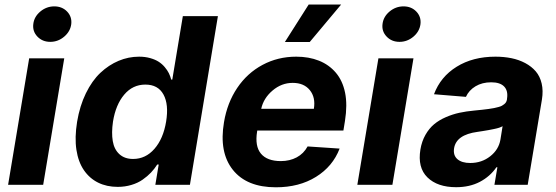

<svg xmlns="http://www.w3.org/2000/svg" viewBox="-20 -797 2398 828"><path d="M14.9 0 105.8 -545.5H257.1L166.2 0ZM123.6 -693.2Q127.1 -724.8 153.8 -747.2Q180.4 -769.5 214.1 -769.5Q247.9 -769.5 269.4 -747.2Q290.8 -724.8 287.3 -693.2Q283.4 -661.6 256.9 -639Q230.5 -616.5 196.7 -616.5Q163 -616.5 141.3 -639.2Q119.7 -661.9 123.6 -693.2Z M487.6 8.9Q440.3 8.9 403.2 -9.4Q366.1 -27.7 341.8 -63.2Q317.5 -98.7 309.5 -151.1Q301.5 -203.5 312.5 -272Q323.9 -340.2 350.3 -394.5Q376.8 -448.9 413 -483Q449.2 -517 491.7 -534.8Q534.1 -552.6 579.9 -552.6Q606.2 -552.6 628 -546.3Q649.9 -540.1 664.6 -530.5Q679.3 -521 690.5 -507.6Q701.7 -494.3 708.1 -481.4Q714.5 -468.4 718.4 -453.8H723L768.5 -727.3H919.7L799 0H649.9L664.4 -87.4H658Q646.3 -68.9 631.2 -52.9Q616.1 -36.9 595.3 -22.4Q574.6 -7.8 546.7 0.5Q518.8 8.9 487.6 8.9ZM554 -111.5Q608 -111.5 646.1 -155.2Q684.3 -198.9 696.4 -272.7Q708.5 -346.6 685 -389.4Q661.6 -432.2 606.9 -432.2Q552.2 -432.2 515.6 -388.8Q479 -345.5 467.3 -272.7Q460.2 -224.4 466.3 -188.6Q472.3 -152.7 494.9 -132.1Q517.4 -111.5 554 -111.5Z M1169.7 10.7Q1044 10.7 984 -64.8Q924 -140.3 946 -270.2Q959.9 -353.7 1003 -417.8Q1046.2 -481.9 1112.2 -517.2Q1178.3 -552.6 1257.5 -552.6Q1312.1 -552.6 1355.5 -535.3Q1398.8 -518.1 1428.3 -483.5Q1457.7 -448.9 1468.2 -397Q1478.7 -345.2 1467.7 -275.6L1460.9 -234H1089.5L1088.8 -230.1Q1078.5 -166.5 1105.3 -134.4Q1132.1 -102.3 1191.1 -102.3Q1229.4 -102.3 1259.6 -118.4Q1289.8 -134.6 1306.5 -165.5L1444.6 -156.2Q1415.1 -79.2 1342.7 -34.3Q1270.2 10.7 1169.7 10.7ZM1106.5 -327.8H1333.5Q1341.6 -376.8 1316.2 -408.2Q1290.8 -439.6 1242.2 -439.6Q1194.2 -439.6 1155.4 -406.6Q1116.5 -373.6 1106.5 -327.8ZM1208.5 -615.8 1311.1 -777.3H1451L1315.7 -615.8Z M1521 0 1611.9 -545.5H1763.1L1672.2 0ZM1629.6 -693.2Q1633.2 -724.8 1659.8 -747.2Q1686.4 -769.5 1720.2 -769.5Q1753.9 -769.5 1775.4 -747.2Q1796.9 -724.8 1793.3 -693.2Q1789.4 -661.6 1763 -639Q1736.5 -616.5 1702.8 -616.5Q1669 -616.5 1647.4 -639.2Q1625.7 -661.9 1629.6 -693.2Z M1947.1 10.3Q1866.5 10.3 1823.3 -32Q1780.2 -74.2 1793 -152.3Q1799 -187.9 1814.8 -215.6Q1830.6 -243.3 1852.1 -261.2Q1873.6 -279.1 1902.7 -291.7Q1931.8 -304.3 1961.3 -310.7Q1990.8 -317.1 2025.9 -320.3Q2047.6 -322.4 2059.5 -323.7Q2071.4 -324.9 2087.2 -327.1Q2103 -329.2 2111 -331Q2119 -332.7 2129.3 -335.4Q2139.6 -338.1 2144.7 -341.1Q2149.9 -344.1 2155.2 -348.4Q2160.5 -352.6 2163 -357.8Q2165.5 -362.9 2166.5 -369.3V-371.4Q2171.9 -405.2 2154.3 -423.7Q2136.7 -442.1 2098.4 -442.1Q2059.3 -442.1 2030.7 -424.9Q2002.1 -407.7 1989.3 -379.3L1851.6 -390.6Q1879.6 -465.9 1949.4 -509.2Q2019.2 -552.6 2116.5 -552.6Q2153.4 -552.6 2185.7 -546Q2218 -539.4 2245.2 -524.9Q2272.4 -510.3 2290.5 -489.2Q2308.6 -468 2315.9 -437Q2323.2 -405.9 2317.1 -367.9L2255.7 0H2112.2L2125 -75.6H2120.7Q2093.4 -35.9 2049.4 -12.8Q2005.3 10.3 1947.1 10.3ZM2007.8 -94.1Q2057.2 -94.1 2093.9 -122.9Q2130.7 -151.6 2138.1 -195L2147.4 -252.8Q2141.7 -249.3 2132.8 -246.3Q2123.9 -243.3 2109.4 -240.4Q2094.8 -237.6 2087 -236Q2079.2 -234.4 2060.2 -231.5Q2041.2 -228.7 2039.1 -228.3Q1947.4 -215.9 1938.2 -157.3Q1933.6 -127.1 1952.6 -110.6Q1971.6 -94.1 2007.8 -94.1Z"/></svg>

Font: Karasuma Gothic
Style: Bold Italic
Weight: 700
Italic angle: 9.39998°
Designer: Rasmus Andersson / Ryoko Nishizuka
Foundry: Genbu
Version: Version 1.00